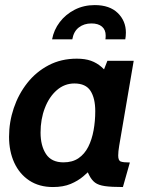

<svg xmlns="http://www.w3.org/2000/svg" viewBox="-20 -744 602 774"><path d="M193.5 10Q138 10 98.2 -16.2Q58.5 -42.5 37.5 -88.2Q16.5 -134 16.5 -192.5Q16.5 -252 35.5 -308.2Q54.5 -364.5 90 -409.5Q125.5 -454.5 176 -481Q226.5 -507.5 289.5 -507.5Q323 -507.5 346.8 -499Q370.5 -490.5 389.2 -474Q408 -457.5 425 -433.5L378 -410L413 -499H519L460.5 -156.5Q456.5 -133 456.5 -117Q456.5 -96.5 467 -92.8Q477.5 -89 503.5 -89L475.5 10Q428.5 10 402.8 6.2Q377 2.5 363.2 -7.8Q349.5 -18 339.5 -37.8Q329.5 -57.5 314.5 -89.5L355.5 -70.5Q338 -52 316.2 -33.5Q294.5 -15 264.8 -2.5Q235 10 193.5 10ZM236 -89.5Q272 -89.5 296.5 -106.2Q321 -123 335.8 -152.2Q350.5 -181.5 357.2 -218.5Q364 -255.5 364 -296Q364 -348 344.8 -377.8Q325.5 -407.5 280 -407.5Q240 -407.5 209 -380.5Q178 -353.5 160.8 -308.5Q143.5 -263.5 143.5 -209.5Q143.5 -156.5 165.5 -123Q187.5 -89.5 236 -89.5ZM362 -723.5Q422 -723.5 454.8 -691.5Q487.5 -659.5 487.5 -612.5Q487.5 -605 486.8 -598.2Q486 -591.5 485 -585.5H405Q405.5 -589.5 405.8 -593.2Q406 -597 406 -601Q406 -624 391 -636.8Q376 -649.5 348.5 -649.5Q319 -649.5 298 -633.5Q277 -617.5 271.5 -585.5H190Q197 -623.5 220.8 -654.8Q244.5 -686 281 -704.8Q317.5 -723.5 362 -723.5Z"/></svg>

Font: Cabin
Style: Bold Italic
Weight: 700
Width: 4
Italic angle: -10°
Designer: Pablo Impallari
Foundry: Pablo Impallari. http://www.impallari.com Igino Marini. http://www.ikern.com
Version: Version 3.001